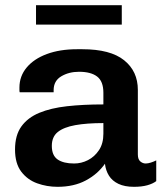

<svg xmlns="http://www.w3.org/2000/svg" viewBox="-20 -711 648 741"><path d="M202 10Q161 10 123.5 -3.5Q86 -17 62 -48.5Q38 -80 38 -134Q38 -189 62.5 -223Q87 -257 131.5 -275.5Q176 -294 238.5 -301Q301 -308 379 -308V-353Q379 -397 355 -415.5Q331 -434 285 -434Q246 -434 216.5 -416.5Q187 -399 187 -363V-355H56Q55 -358 55 -363.5Q55 -369 55 -373Q55 -417 83 -450.5Q111 -484 161 -502.5Q211 -521 277 -521H298Q406 -521 459 -478.5Q512 -436 512 -364V-115Q512 -96 521.5 -88Q531 -80 542 -80Q551 -80 562 -83.5Q573 -87 583 -92V-12Q570 -2 548.5 4Q527 10 497 10Q461 10 437 -1.5Q413 -13 400.5 -33Q388 -53 385 -79Q357 -39 311 -14.5Q265 10 202 10ZM266 -80Q294 -80 319.5 -93Q345 -106 362 -131.5Q379 -157 379 -195V-236Q315 -236 270.5 -228Q226 -220 203 -201.5Q180 -183 180 -148Q180 -111 202.5 -95.5Q225 -80 266 -80ZM119 -616V-691H450V-616Z"/></svg>

Font: Chivo SemiBold
Style: Regular
Weight: 600
Designer: Hector Gatti
Foundry: Omnibus-Type
Version: Version 2.002